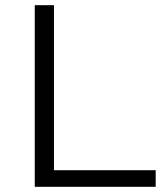

<svg xmlns="http://www.w3.org/2000/svg" viewBox="-20 -720 629 740"><path d="M114 0H580V-64H188V-700H114Z"/></svg>

Font: Montserrat Lite
Style: Regular
Weight: 400
Designer: Julieta Ulanovsky
Foundry: Julieta Ulanovsky
Version: Version 7.200;PS 007.200;hotconv 1.0.88;makeotf.lib2.5.64775